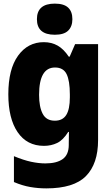

<svg xmlns="http://www.w3.org/2000/svg" viewBox="-20 -796 603 1061"><path d="M236 245Q191 245 147.5 237.5Q104 230 57 210V67Q110 89 152 98Q194 107 231 107Q293 107 326.5 83Q360 59 360 5V-4Q360 -22 360.5 -36Q361 -50 361 -67H357Q329 -22 296 -6Q263 10 223 10Q129 10 77.5 -65.5Q26 -141 26 -275Q26 -414 80 -488.5Q134 -563 222 -563Q265 -563 298.5 -544Q332 -525 360 -483H365L395 -552H522V-22Q522 109 455 177Q388 245 236 245ZM283 -129Q326 -129 346 -160.5Q366 -192 366 -258V-274Q366 -350 348 -386.5Q330 -423 284 -423Q196 -423 196 -272Q196 -205 216 -167Q236 -129 283 -129ZM283 -604Q184 -604 184 -690Q184 -776 283 -776Q333 -776 356.5 -754Q380 -732 380 -690Q380 -650 357 -627Q334 -604 283 -604Z"/></svg>

Font: Noto Sans Mono SemiCondensed Black
Style: Regular
Weight: 900
Width: 4
Designer: Monotype Design Team
Foundry: Monotype Imaging Inc.
Version: Version 2.014; ttfautohint (v1.8.4.7-5d5b)